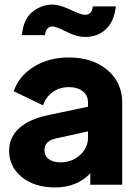

<svg xmlns="http://www.w3.org/2000/svg" viewBox="-20 -810 586 842"><path d="M210 -694Q182 -694 177 -656H76Q83 -728 123.5 -759Q164 -790 209 -790Q241 -790 288.5 -767.5Q336 -745 352 -745Q384 -745 387 -782H488Q481 -717 445 -682.5Q409 -648 354 -648Q316 -648 271 -671Q226 -694 210 -694ZM282 -558Q386 -558 451 -503Q516 -448 516 -360V0H376V-50Q317 12 222 12Q131 12 75.5 -33.5Q20 -79 20 -149Q20 -209 65.5 -249Q111 -289 195 -306L366 -342V-360Q366 -391 343 -409.5Q320 -428 282 -428Q242 -428 211.5 -406.5Q181 -385 169 -348L40 -410Q64 -478 129.5 -518Q195 -558 282 -558ZM245 -98Q296 -98 331 -130Q366 -162 366 -208V-234L222 -202Q175 -191 175 -151Q175 -126 194 -112Q213 -98 245 -98Z"/></svg>

Font: Plus Jakarta Display
Style: Bold
Weight: 700
Designer: Gumpita Rahayu
Foundry: Tokotype Studio
Version: Version 1.000;hotconv 1.0.109;makeotfexe 2.5.65596